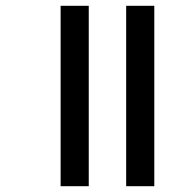

<svg xmlns="http://www.w3.org/2000/svg" viewBox="-20 -642 651 662"><path d="M415 -622V0H512V-622ZM189 -622V0H286V-622Z"/></svg>

Font: Noto Sans Devanagari UI Medium
Style: Regular
Weight: 500
Designer: Jelle Bosma - Monotype Design Team
Foundry: Monotype Imaging Inc.
Version: Version 2.004